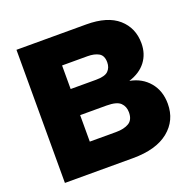

<svg xmlns="http://www.w3.org/2000/svg" viewBox="-128 -859 992 988"><g transform="rotate(-20 368.0 -364.5)"><path d="M63 0V-729H445Q561 -729 620 -677Q679 -625 679 -541Q679 -483 647 -441Q615 -399 554 -380Q620 -368 660 -320.5Q700 -273 700 -202Q700 -111 631.5 -55.5Q563 0 436 0ZM395 -573H256V-444H395Q444 -444 462 -462Q480 -480 480 -509Q480 -546 456.5 -559.5Q433 -573 395 -573ZM400 -301H256V-156H400Q444 -156 470.5 -172Q497 -188 497 -229Q497 -261 476.5 -281Q456 -301 400 -301Z"/></g></svg>

Font: BDO Grotesk Black
Style: Regular
Weight: 900
Designer: Deni Anggara
Foundry: Lokal Container
Version: Version 2.000